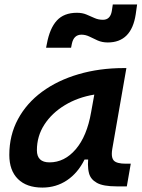

<svg xmlns="http://www.w3.org/2000/svg" viewBox="-20 -826 631 856"><path d="M168.9 10.3Q98.6 10.3 60.1 -27.8Q21.5 -65.9 21.5 -135.3Q21.5 -223.1 60.1 -294.7Q98.6 -366.2 167.7 -417Q236.8 -467.8 330.1 -495.1Q423.3 -522.5 532.2 -522.5H543.5L480.5 -161.6Q478.5 -149.4 478.5 -140.1Q478.5 -120.6 486.8 -110.8Q499.5 -96.2 541 -96.2H563L545.4 4.9H499.5Q440.4 4.9 412.4 -10.5Q384.3 -25.9 377 -53.2Q372.1 -71.8 372.1 -93.3Q372.1 -103.5 373 -114.7H356.9Q327.1 -54.7 278.6 -22.2Q230 10.3 168.9 10.3ZM200.7 -102.1Q267.6 -102.1 317.6 -160.4Q367.7 -218.8 386.2 -325.7L400.4 -404.3Q326.7 -392.1 268.8 -356.9Q210.9 -321.8 177.7 -270.3Q144.5 -218.8 144.5 -156.2Q144.5 -102.1 200.7 -102.1ZM185.5 -613.3 189 -630.9Q201.7 -699.7 233.4 -734.4Q265.1 -769 322.8 -769Q347.2 -769 365.5 -761.2Q383.8 -753.4 401.4 -745.6Q418.5 -737.8 439 -737.8Q471.7 -737.8 478.5 -776.9L482.9 -806.2H591.3L585 -761.7Q565.9 -636.7 460.4 -636.7Q435.5 -636.7 415.5 -645.5Q395.5 -654.3 378.4 -663.1Q360.8 -671.4 343.3 -671.4Q308.6 -671.4 300.3 -630.4L296.9 -613.3Z"/></svg>

Font: CaskaydiaCove NFP SemiBold
Style: Italic
Weight: 600
Italic angle: -10°
Designer: Aaron Bell
Foundry: Saja Typeworks
Version: Version 2111.001; VTT 6.35;Nerd Fonts 3.1.1